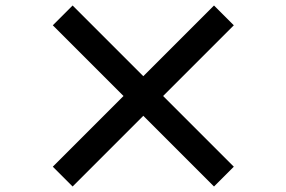

<svg xmlns="http://www.w3.org/2000/svg" viewBox="-20 -729 1040 698"><path d="M830 -123 573 -380 830 -637 758 -709 501 -452 244 -709 172 -637 429 -380 172 -123 244 -51 501 -308 758 -51Z"/></svg>

Font: GenEiGothic-pro-Regular
Style: Bold
Weight: 700
Designer: Ryoko NISHIZUKA (kana & ideographs); Paul D. Hunt (Latin, Greek & Cyrillic); Wenlong ZHANG (bopomofo); Sandoll Communica
Foundry: Adobe Systems Incorporated; o_tamon
Version: Version 1.000.140830